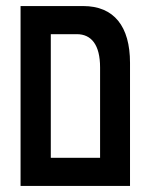

<svg xmlns="http://www.w3.org/2000/svg" viewBox="-20 -615 508 635"><path d="M48 0H410V-407C410 -528 357 -595 255 -595H48ZM148 -93V-502H234C282 -502 311 -467 311 -392V-93Z"/></svg>

Font: Noto Sans Hebrew ExtraCondensed Medium
Style: Regular
Weight: 500
Width: 2
Designer: Monotype Design Team
Foundry: Monotype Imaging Inc.
Version: Version 2.004